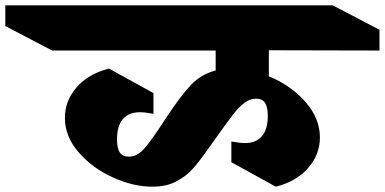

<svg xmlns="http://www.w3.org/2000/svg" viewBox="-185 -806 1447 722"><path d="M826 -519Q909 -485 963.5 -423Q1018 -361 1018 -289Q1018 -225 973.5 -174Q929 -123 852 -104L685 -196V-274Q717 -268 736 -268Q778 -268 800 -294Q822 -320 822 -370Q822 -404 811.5 -419.5Q801 -435 778 -435Q755 -435 734.5 -419.5Q714 -404 692 -376Q670 -348 622 -280L604 -255Q568 -203 541.5 -173Q515 -143 477.5 -123.5Q440 -104 388 -104Q316 -104 239 -139Q162 -174 110.5 -233.5Q59 -293 59 -363Q59 -427 103.5 -478Q148 -529 225 -548L392 -456V-378Q360 -384 341 -384Q299 -384 277 -358Q255 -332 255 -282Q255 -248 265.5 -232.5Q276 -217 299 -217Q329 -217 353.5 -243Q378 -269 422 -336L445 -371Q497 -449 534.5 -488Q572 -527 626 -541V-616H11L-165 -708V-786H1066L1242 -694V-616L826 -617Z"/></svg>

Font: Inknut Antiqua Black
Style: Regular
Weight: 900
Designer: Claus Eggers Sørensen
Foundry: Claus Eggers Sørensen
Version: Version 1.003; ttfautohint (v1.8.2) -l 8 -r 50 -G 200 -x 14 